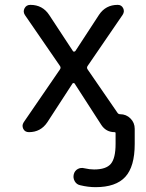

<svg xmlns="http://www.w3.org/2000/svg" viewBox="-20 -567 605 794"><path d="M289.1 -220.7Q288.1 -223.6 284.2 -223.6Q280.3 -223.6 279.3 -220.7L175.8 -61.5Q148.4 -20.5 99.6 -20.5Q83 -20.5 76.2 -34.2Q73.2 -41 73.2 -46.9Q73.2 -53.7 78.1 -61.5L227.5 -279.3Q233.4 -287.1 227.5 -294.9L83 -504.9Q74.2 -518.6 81.5 -532.7Q88.9 -546.9 105.5 -546.9Q156.2 -546.9 183.6 -504.9L281.2 -356.4Q282.2 -353.5 286.1 -353.5Q290 -353.5 292 -356.4L389.6 -505.9Q417 -546.9 466.8 -546.9Q482.4 -546.9 489.3 -533.2Q496.1 -519.5 487.3 -505.9L342.8 -294.9Q336.9 -287.1 342.8 -279.3L465.8 -100.6Q469.7 -94.7 476.6 -94.7Q502 -94.7 519.5 -77.1Q537.1 -59.6 537.1 -34.2V28.3Q537.1 122.1 498 164.6Q459 207 375 207Q344.7 207 312.5 199.2Q296.9 196.3 289.1 182.6Q281.2 168.9 285.2 153.3Q289.1 138.7 301.8 131.8Q314.5 125 329.1 128.9Q350.6 133.8 369.1 133.8Q418.9 133.8 438.5 110.4Q458 86.9 458 28.3V-16.6Q458 -20.5 454.1 -20.5Q418.9 -20.5 399.4 -49.8Z"/></svg>

Font: Gen Jyuu GothicX Regular
Style: Regular
Weight: 400
Designer: [Source Han Sans]
Ryoko NISHIZUKA  (kana & ideographs); Paul D. Hunt (Latin, Greek & Cyrillic); Wenlong ZHANG  (bopomofo
Version: Version 1.002.20150607